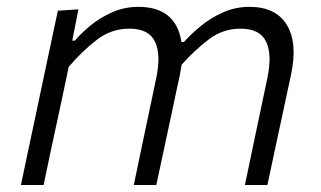

<svg xmlns="http://www.w3.org/2000/svg" viewBox="-20 -526 912 546"><path d="M39.5 0Q51.5 -56 62.2 -107.5Q73 -159 86 -219.5L96.5 -269.5Q106.5 -316.5 118.8 -374.5Q131 -432.5 144.5 -495.5L203 -499.5L185.5 -410.5H193Q210 -431 237 -453.2Q264 -475.5 298.8 -491Q333.5 -506.5 373.5 -506.5Q480.5 -506.5 496 -406.5H503Q522.5 -428.5 550.8 -451.8Q579 -475 614.2 -490.8Q649.5 -506.5 689.5 -506.5Q764.5 -506.5 795.8 -455Q827 -403.5 807.5 -313Q803 -292 798.2 -270Q793.5 -248 787.5 -219.5Q774 -158 763.2 -107Q752.5 -56 740.5 0H676.5Q688 -56 698.8 -107Q709.5 -158 722 -217L740 -302.5Q754.5 -370.5 736.8 -407.5Q719 -444.5 664 -444.5Q614 -444.5 574 -414.2Q534 -384 496.5 -342Q494.5 -328 491.5 -313Q487 -292 482.2 -270.2Q477.5 -248.5 471.5 -219.5Q458.5 -159 447.5 -107.2Q436.5 -55.5 424.5 0H360.5Q372 -56 382.8 -107Q393.5 -158 406 -217L424 -302.5Q438.5 -370.5 420.8 -407.5Q403 -444.5 348 -444.5Q296.5 -444.5 255.5 -413Q214.5 -381.5 175.5 -336L150.5 -218Q137.5 -158.5 126.5 -107Q115.5 -55.5 104 0Z"/></svg>

Font: Commissioner Light
Style: Italic
Weight: 300
Italic angle: -12°
Designer: Kostas Bartsokas
Foundry: Kostas Bartsokas
Version: Version 1.000; ttfautohint (v1.8.3)